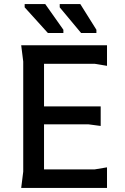

<svg xmlns="http://www.w3.org/2000/svg" viewBox="-20 -922 614 942"><path d="M84 0 94 -80V-620L84 -700H505V-599L445 -609H196V-400H474V-304L414 -312H196V-91H445L505 -101V0ZM453 -760H378L273 -886V-902H374L453 -776ZM291 -760H215L101 -886V-902H202L291 -776Z"/></svg>

Font: AR One Sans Medium
Style: Regular
Weight: 500
Designer: Niteesh Yadav
Foundry: Niteesh Yadav
Version: Version 1.001;gftools[0.9.33]